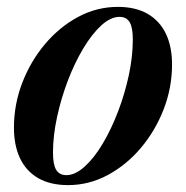

<svg xmlns="http://www.w3.org/2000/svg" viewBox="-20 -526 541 558"><path d="M322.5 -506Q374 -506 409 -485.8Q444 -465.5 462 -428.2Q480 -391 480 -338.5Q480 -271.5 455.8 -208.8Q431.5 -146 389.5 -96.2Q347.5 -46.5 293 -17.2Q238.5 12 177.5 12Q126.5 12 91.2 -8.2Q56 -28.5 38.2 -66Q20.5 -103.5 20.5 -155Q20.5 -222 44.5 -284.8Q68.5 -347.5 110.5 -397.5Q152.5 -447.5 207 -476.8Q261.5 -506 322.5 -506ZM173 -17Q198.5 -17 226 -41.8Q253.5 -66.5 278.5 -108.5Q303.5 -150.5 323.2 -202.2Q343 -254 354.5 -308Q366 -362 366 -411.5Q366 -446 356.8 -461.5Q347.5 -477 327.5 -477Q301.5 -477 274.2 -452Q247 -427 222 -385.2Q197 -343.5 177.2 -291.8Q157.5 -240 145.8 -185.8Q134 -131.5 134 -82.5Q134 -48 143.2 -32.5Q152.5 -17 173 -17Z"/></svg>

Font: Newsreader 60pt SemiBold
Style: Italic
Weight: 600
Italic angle: -17°
Designer: Hugues Gentile
Foundry: Production Type
Version: Version 1.003